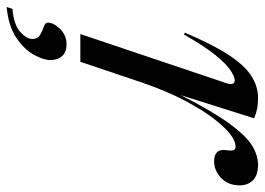

<svg xmlns="http://www.w3.org/2000/svg" viewBox="-171 -435 778 564"><g transform="rotate(90 218.0 -153.0)"><path d="M181 -431Q184 -439.5 182.2 -446.5Q180.5 -453.5 172 -453.5Q161.5 -453.5 142.8 -441.2Q124 -429 97.8 -396.8Q71.5 -364.5 37.5 -304.5L32 -307Q66.5 -388.5 97.2 -435.5Q128 -482.5 158.8 -502.2Q189.5 -522 224 -522Q242.5 -522 255.8 -519.2Q269 -516.5 283.5 -510.5L215.5 -295Q263 -388.5 298.8 -437.5Q334.5 -486.5 363.2 -504.2Q392 -522 419.5 -522Q451 -522 465.8 -506.8Q480.5 -491.5 480.5 -468Q480.5 -434.5 459 -413.8Q437.5 -393 410 -393Q372.5 -393 377 -427.5Q379.5 -445 376.8 -450.5Q374 -456 367 -456Q342.5 -456 308.5 -420.2Q274.5 -384.5 240 -322.5Q205.5 -260.5 179 -182.5L117.5 0H36ZM2.5 96Q2.5 78 21.2 59.2Q40 40.5 66.5 40.5Q89 40.5 100.8 53.5Q112.5 66.5 112.5 88.5Q112.5 107.5 97.2 135.8Q82 164 47.8 187.5Q13.5 211 -43.5 216.5L-38 199.5Q8.5 195.5 29.5 176.8Q50.5 158 50.5 141Q50.5 125 38.5 118.2Q26.5 111.5 14.5 107.2Q2.5 103 2.5 96Z"/></g></svg>

Font: Newsreader 72pt
Style: Italic
Weight: 400
Italic angle: -17°
Designer: Hugues Gentile
Foundry: Production Type
Version: Version 1.003; ttfautohint (v1.8.3)